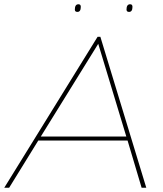

<svg xmlns="http://www.w3.org/2000/svg" viewBox="-48 -883 768 903"><path d="M-28 0 411 -710H424L640 0H618L552 -222H132L-5 0ZM144 -241H546L414 -677ZM559 -827Q547 -827 547 -838Q547 -863 564 -863Q575 -863 575 -851Q575 -827 559 -827ZM316 -827Q304 -827 304 -838Q304 -863 321 -863Q332 -863 332 -851Q332 -827 316 -827Z"/></svg>

Font: Georama Extended Thin
Style: Italic
Weight: 100
Width: 7
Italic angle: -9°
Designer: Jean-Baptiste Levee
Foundry: Production Type
Version: Version 1.000